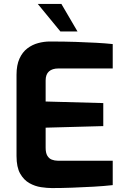

<svg xmlns="http://www.w3.org/2000/svg" viewBox="-20 -951 637 976"><path d="M244 5Q220 5 189 0.5Q158 -4 129.5 -20Q101 -36 82.5 -68.5Q64 -101 64 -158V-571Q64 -620 79 -653Q94 -686 119 -705Q144 -724 174 -732Q204 -740 233 -740Q308 -740 365.5 -738Q423 -736 469 -733.5Q515 -731 553 -727V-603H277Q246 -603 229 -588Q212 -573 212 -542V-435L505 -427V-310L212 -302V-200Q212 -174 220.5 -159.5Q229 -145 243.5 -139.5Q258 -134 274 -134H553V-10Q509 -5 455.5 -2Q402 1 347.5 3Q293 5 244 5ZM287 -791 172 -931H292L374 -791Z"/></svg>

Font: Exo Thin
Style: Bold
Weight: 700
Version: Version 2.000